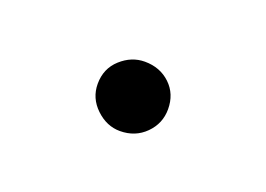

<svg xmlns="http://www.w3.org/2000/svg" viewBox="-32 -116 245 177"><g transform="rotate(20 90.5 -27.0)"><path d="M90 -61Q105 -61 115 -51.5Q125 -42 125 -27Q125 -13 115 -3Q105 7 90 7Q77 7 66.5 -3Q56 -13 56 -27Q56 -42 66.5 -51.5Q77 -61 90 -61Z"/></g></svg>

Font: Alexandria ExtraLight
Style: Regular
Weight: 250
Designer: Mohamed Gaber
Foundry: Kief Type Foundry
Version: Version 5.100